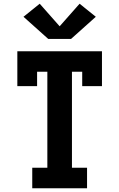

<svg xmlns="http://www.w3.org/2000/svg" viewBox="-20 -1010 640 1030"><path d="M153 0V-110H234V-625H179V-548H73V-735H527V-548H421V-625H366V-110H447V0ZM239 -801 220 -818 106 -920 193 -990 300 -869 407 -990 494 -920 361 -801Z"/></svg>

Font: Iosevka Curly Slab XBdEx
Style: Regular
Weight: 800
Width: 7
Monospace: yes
Designer: Belleve Invis
Foundry: Belleve Invis
Version: Version 11.0.0; ttfautohint (v1.8.3)